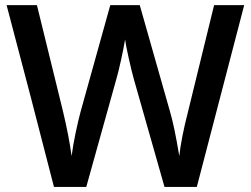

<svg xmlns="http://www.w3.org/2000/svg" viewBox="-20 -734 986 754"><path d="M752.9 0H626L504.9 -425.8Q497.1 -453.6 485.4 -506.1Q473.6 -558.6 471.2 -579.1Q466.3 -547.9 455.3 -498Q444.3 -448.2 437 -423.8L318.8 0H191.9L99.6 -357.4L5.9 -713.9H125L227.1 -297.9Q251 -197.8 261.2 -121.1Q266.6 -162.6 277.3 -213.9Q288.1 -265.1 296.9 -296.9L413.1 -713.9H528.8L647.9 -294.9Q665 -236.8 684.1 -121.1Q691.4 -190.9 719.2 -298.8L820.8 -713.9H939Z"/></svg>

Font: Samim Medium FD
Style: Medium-FD
Weight: 500
Foundry: DejaVu fonts team - Redesigned by Saber Rastikerdar
Version: Version 4.0.5